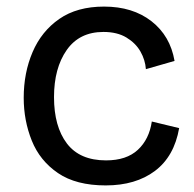

<svg xmlns="http://www.w3.org/2000/svg" viewBox="-20 -550 590 583"><path d="M301 13Q211 13 156 -24.5Q101 -62 76.5 -123Q52 -184 52 -253Q52 -329 79 -392Q106 -455 160 -492.5Q214 -530 296 -530Q383 -530 440 -485.5Q497 -441 510 -365L423 -340Q421 -368 406.5 -393.5Q392 -419 364 -436Q336 -453 294 -453Q221 -453 182.5 -398Q144 -343 144 -255Q144 -166 183 -114.5Q222 -63 302 -63Q364 -63 398.5 -95Q433 -127 441 -181L524 -161Q509 -75 450.5 -31Q392 13 301 13Z"/></svg>

Font: Bricolage Grotesque 10pt
Style: Regular
Weight: 400
Designer: Mathieu Triay
Foundry: Atelier Triay
Version: Version 1.000; ttfautohint (v1.8.4.7-5d5b);gftools[0.9.32]